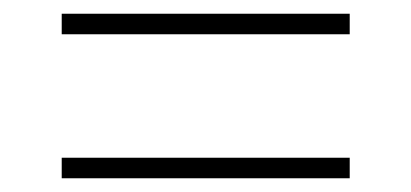

<svg xmlns="http://www.w3.org/2000/svg" viewBox="-20 -435 600 280"><path d="M70 -175V-205Q113.5 -205 154.2 -205Q195 -205 230 -205H330Q365.5 -205 406 -205Q446.5 -205 490 -205V-175Q446.5 -175 406 -175Q365.5 -175 330 -175H230Q195 -175 154.2 -175Q113.5 -175 70 -175ZM70 -385V-415Q113.5 -415 154.2 -415Q195 -415 230 -415H330Q365.5 -415 406 -415Q446.5 -415 490 -415V-385Q446.5 -385 406 -385Q365.5 -385 330 -385H230Q195 -385 154.2 -385Q113.5 -385 70 -385Z"/></svg>

Font: Commissioner Thin Thin
Style: Regular
Weight: 250
Version: Version 1.000